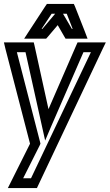

<svg xmlns="http://www.w3.org/2000/svg" viewBox="-24 -725 559 978"><path d="M480 -509H389H371L363 -491L223 -169L152 -492L148 -509H130H32H-4L4 -475L129 7L33 199L16 233H52H146H164L172 216L499 -476L515 -509H480ZM439 -459 134 183H94L178 16L182 7L180 -2L62 -459H106L190 -81L206 -9L237 -82L401 -459H439ZM140 -528H198H211L220 -538L270 -597L304 -538L310 -528H323H381H422L408 -565L358 -692L352 -705H337H230H215L206 -692L123 -565L99 -528H140ZM297 -655H316L346 -578H342L297 -655ZM188 -578 239 -655H257L192 -578H188Z"/></svg>

Font: Gamestation Display Outline
Style: Italic
Weight: 400
Designer: Jonas Hecksher
Foundry: Jonas Hecksher, Playtypeª, e-types AS
Version: Version 1.003